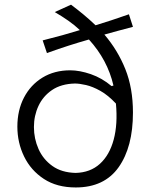

<svg xmlns="http://www.w3.org/2000/svg" viewBox="-20 -806 655 837"><path d="M184.6 -574.7 166 -629.9Q257.8 -652.8 328.1 -674.8Q305.7 -696.3 278.1 -715.6Q250.5 -734.9 218.8 -753.4L289.6 -785.6Q316.9 -765.1 344 -742.7Q371.1 -720.2 396.5 -695.8Q428.2 -705.6 465.1 -717.5Q502 -729.5 542 -743.7L559.6 -689Q525.9 -680.2 494.1 -671.6Q462.4 -663.1 435.1 -655.3Q493.2 -587.4 526.4 -504.6Q559.6 -421.9 559.6 -315.4Q559.6 -165 497.1 -76.9Q434.6 11.2 310.1 11.2Q228 11.2 171.4 -25.9Q114.7 -63 85.2 -123.5Q55.7 -184.1 55.7 -253.9Q55.7 -325.2 84.5 -380.6Q113.3 -436 165.3 -467.8Q217.3 -499.5 286.1 -499.5Q327.1 -499.5 376 -482.7Q424.8 -465.8 466.3 -430.7L474.6 -433.1Q448.7 -544.9 367.7 -633.8Q323.2 -621.1 280.3 -607.4Q237.3 -593.8 184.6 -574.7ZM485.4 -354.5Q451.2 -391.1 417.5 -409.9Q383.8 -428.7 355 -435.3Q326.2 -441.9 306.6 -441.9Q246.6 -440.4 207 -413.6Q167.5 -386.7 147.7 -344.2Q127.9 -301.8 127.9 -252Q127.9 -201.7 147.9 -156.5Q168 -111.3 208.3 -82.5Q248.5 -53.7 309.6 -52.2Q373.5 -53.7 415.5 -91.8Q457.5 -129.9 475.6 -197.3Q493.7 -264.6 485.4 -354.5Z"/></svg>

Font: Pinar-DS3-FD Regular
Style: Regular
Weight: 400
Designer: Amin Abedi
Version: Version 3.000